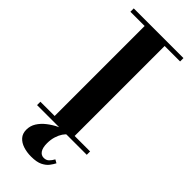

<svg xmlns="http://www.w3.org/2000/svg" viewBox="-308 -790 1053 1053"><g transform="rotate(45 218.0 -263.5)"><path d="M25 0V-26H135.5V-724H25V-750H410.5V-724H290.5V-26H410.5V0ZM201.5 223Q168.5 223 140.5 214Q112.5 205 95.5 186Q78.5 167 78.5 137Q78.5 107 94.2 82Q110 57 136 36.8Q162 16.5 192.2 2Q222.5 -12.5 251 -21L258.5 -4.5Q248 1.5 237.2 17.5Q226.5 33.5 219 57Q211.5 80.5 211.5 109.5Q211.5 143 223.2 161Q235 179 255.5 179Q274.5 179 286 167.5Q297.5 156 306.5 139.5L326 150.5Q319 164.5 306.2 181.5Q293.5 198.5 269 210.8Q244.5 223 201.5 223Z"/></g></svg>

Font: Bodoni Moda SC 9pt
Style: Bold
Weight: 700
Designer: Owen Earl
Foundry: indestructible type
Version: Version 2.005